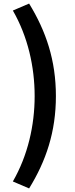

<svg xmlns="http://www.w3.org/2000/svg" viewBox="-20 -853 418 1075"><path d="M143 202C238 48 293 -115 293 -315C293 -515 238 -678 143 -833L52 -794C136 -648 174 -479 174 -315C174 -151 136 17 52 163Z"/></svg>

Font: Noto Sans CJK TC
Style: Bold
Weight: 700
Designer: Ryoko NISHIZUKA 西塚涼子 (kana, bopomofo & ideographs); Paul D. Hunt (Latin, Greek & Cyrillic); Sandoll Communications 산돌커뮤니
Foundry: Adobe
Version: Version 2.004;hotconv 1.0.118;makeotfexe 2.5.65603